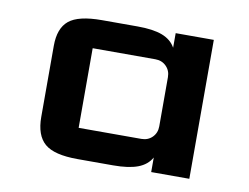

<svg xmlns="http://www.w3.org/2000/svg" viewBox="-53 -472 708 545"><g transform="rotate(10 300.5 -200.0)"><path d="M302.7 -400.4Q347.7 -400.4 374 -390.4Q400.4 -380.4 412.6 -358.4V-400.4H522.5V0H412.6V-42Q400.4 -20 374 -10Q347.7 0 302.7 0H200.2Q132.8 0 105.5 -23.4Q78.1 -46.9 78.1 -100.1V-305.2Q78.1 -355.5 105.2 -377.9Q132.3 -400.4 200.2 -400.4ZM188 -317.4V-87.9H368.7Q387.7 -87.9 400.1 -100.3Q412.6 -112.8 412.6 -131.8V-273.4Q412.6 -292.5 400.1 -304.9Q387.7 -317.4 368.7 -317.4Z"/></g></svg>

Font: Squarish Sans CT
Style: Regular
Weight: 400
Version: Version 0.9